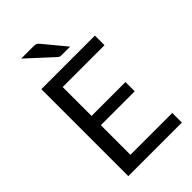

<svg xmlns="http://www.w3.org/2000/svg" viewBox="-271 -1023 1119 1119"><g transform="rotate(-45 288.5 -463.0)"><path d="M533.2 -79.1Q533.2 -59.6 533.2 0Q422.9 0 91.8 0Q91.8 -67.4 91.8 -268.6Q91.8 -380.9 91.8 -716.8Q202.1 -716.8 533.2 -716.8Q533.2 -696.3 533.2 -637.7Q447.3 -637.7 188.5 -637.7Q188.5 -578.1 188.5 -399.4Q257.8 -399.4 467.8 -399.4Q467.8 -380.9 467.8 -323.2Q397.5 -323.2 188.5 -323.2Q188.5 -262.7 188.5 -79.1Q274.4 -79.1 533.2 -79.1ZM230.5 -925.8Q246.1 -925.8 254.9 -923.8Q263.7 -920.9 272.5 -910.2Q309.6 -864.3 385.7 -773.4Q370.1 -773.4 322.3 -773.4Q310.5 -773.4 304.7 -774.4Q298.8 -775.4 291 -782.2Q239.3 -830.1 134.8 -925.8Q159.2 -925.8 230.5 -925.8Z"/></g></svg>

Font: Lato
Style: Regular
Weight: 400
Designer: Lukasz Dziedzic with Adam Twardoch and Botio Nikoltchev
Version: Version 2.015; 2015-08-06; http://www.latofonts.com/